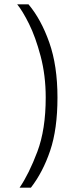

<svg xmlns="http://www.w3.org/2000/svg" viewBox="-20 -732 378 882"><path d="M190 -284Q190 -386 166.5 -474.5Q143 -563 113 -623Q83 -683 59 -712H111Q169 -643 206.5 -536.5Q244 -430 244 -284Q244 -139 210.5 -40Q177 59 122 130H70Q113 67 151.5 -35Q190 -137 190 -284Z"/></svg>

Font: Overpass ExtraLight
Style: Regular
Weight: 200
Designer: Delve Withrington, Thomas Jockin
Foundry: Delve Fonts
Version: Version 3.000;DELV;Overpass